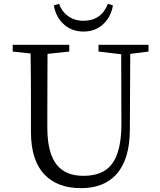

<svg xmlns="http://www.w3.org/2000/svg" viewBox="-20 -962 832 998"><path d="M401 16Q280 16 213 -53Q141 -127 141 -275V-391Q141 -587 139 -684L46 -694V-729H340V-694L227 -682Q226 -587 226 -391V-299Q226 -164 277 -103Q323 -48 414 -48Q516 -48 562 -110Q611 -174 611 -318L610 -680L492 -694V-729H752V-694L657 -682L655 -290Q655 -134 585 -56Q520 16 401 16ZM414 -798Q348 -798 305 -842Q269 -879 260 -934L287 -942Q301 -902 333 -879Q367 -854 414 -854Q506 -854 541 -942L567 -934Q558 -879 522 -842Q480 -798 414 -798Z"/></svg>

Font: GenRyuMin TW R
Style: Regular
Weight: 400
Version: Version 1.501;PS 1;hotconv 16.6.51;makeotf.lib2.5.65220